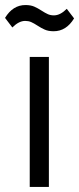

<svg xmlns="http://www.w3.org/2000/svg" viewBox="-42 -742 314 762"><path d="M76 0V-516H152V0ZM171 -618Q150 -618 135.5 -624.5Q121 -631 109 -639Q92 -650 81.5 -654.5Q71 -659 58 -659Q33 -659 7 -633L-22 -671Q9 -722 59 -722Q80 -722 94.5 -715.5Q109 -709 121 -701Q138 -690 148.5 -685.5Q159 -681 172 -681Q197 -681 223 -707L252 -669Q221 -618 171 -618Z"/></svg>

Font: IBM Plex Sans Condensed
Style: Regular
Weight: 400
Width: 3
Designer: Mike Abbink, Paul van der Laan, Pieter van Rosmalen
Foundry: Bold Monday
Version: Version 1.1